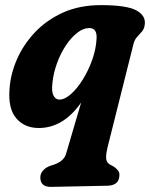

<svg xmlns="http://www.w3.org/2000/svg" viewBox="-20 -489 586 750"><path d="M180.5 241Q137.5 242 137.5 204Q137.5 188.5 149 176Q160.5 163.5 180 157.5Q229 144 238 112L297 -88.5Q227.5 11 131.5 11Q75.5 11 43 -27.5Q10.5 -66 17.5 -145Q21.5 -201 46.5 -258Q71.5 -315 116.5 -362.8Q161.5 -410.5 226 -439.8Q290.5 -469 374.5 -469Q473.5 -469 511.8 -448.8Q550 -428.5 545.5 -393.5Q543.5 -376 534.5 -365.8Q525.5 -355.5 515.5 -344.8Q505.5 -334 501 -315.5L399.5 89Q394.5 109 394.5 126.2Q394.5 143.5 406.5 152L425.5 162.5Q434.5 169 440.5 176.5Q446.5 184 446.5 193Q446.5 216 434 226Q421.5 236 400.5 236.5ZM185 -166.5Q180.5 -132 188.8 -116Q197 -100 211.5 -100Q233 -100 257.2 -121.5Q281.5 -143 303.2 -178Q325 -213 339.8 -254Q354.5 -295 357 -334.5Q361 -379.5 329 -379.5Q305.5 -379.5 281.8 -361Q258 -342.5 237.5 -311.8Q217 -281 203 -243Q189 -205 185 -166.5Z"/></svg>

Font: Fraunces 72pt SuperSoft
Style: Bold Italic
Weight: 700
Italic angle: -16°
Version: Version 1.000;[0bf87f6ff]